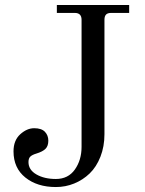

<svg xmlns="http://www.w3.org/2000/svg" viewBox="-20 -732 580 770"><path d="M34.2 -125Q34.2 -168.9 61 -193.4Q87.9 -217.8 117.2 -217.8Q146.5 -217.8 160.2 -203.4Q173.8 -189 173.8 -168Q173.8 -146.5 162.6 -135.3Q151.4 -124 126 -116.2Q109.4 -111.3 101.8 -104.2Q94.2 -97.2 94.2 -82Q94.2 -50.8 126 -32.5Q157.7 -14.2 204.1 -14.2Q253.4 -14.2 280.3 -52.2Q307.1 -90.3 307.1 -143.1V-652.8Q307.1 -680.2 279.8 -680.2H208V-711.9H498V-680.2H425.8Q411.6 -680.2 405.3 -673.6Q398.9 -667 398.9 -652.8V-193.8Q398.9 -144.5 382.8 -103.5Q366.7 -62.5 339.6 -36.4Q312.5 -10.3 277.6 3.9Q242.7 18.1 204.1 18.1Q129.4 18.1 81.8 -20Q34.2 -58.1 34.2 -125Z"/></svg>

Font: Flanker Steampunk
Style: Regular
Weight: 400
Designer: Alexey Kryukov, Leonardo Di Lena
Foundry: Alexey Kryukov, Leonardo Di Lena
Version: 1.210